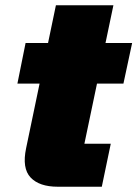

<svg xmlns="http://www.w3.org/2000/svg" viewBox="-20 -708 521 728"><path d="M199 0Q129 0 96 -35Q63 -70 79 -146L192 -688H410L300 -163H400L366 0ZM46 -391 77 -545H481L448 -391Z"/></svg>

Font: Hubot Sans Condensed ExtraLight Black
Style: Italic
Weight: 900
Italic angle: -12.0243°
Version: Version 2.000